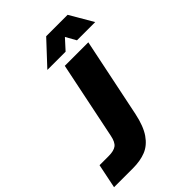

<svg xmlns="http://www.w3.org/2000/svg" viewBox="-305 -1047 1160 1160"><g transform="rotate(-45 274.5 -467.5)"><path d="M-6 -156H72Q116 -156 137.5 -172Q159 -188 168 -234L270 -729H471L366 -221Q348 -135 314.5 -86.5Q281 -38 234 -19Q187 0 122 0H-38ZM317 -935H500L587 -786H431L394 -852L334 -786H178Z"/></g></svg>

Font: Mona Sans Black
Style: Italic
Weight: 900
Italic angle: -11.7°
Designer: Deni Anggara
Foundry: GitHub
Version: Version 2.000